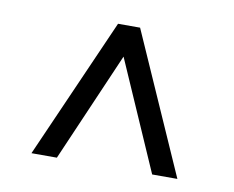

<svg xmlns="http://www.w3.org/2000/svg" viewBox="-52 -741 616 506"><g transform="rotate(10 256.0 -488.0)"><path d="M241 -626H269.5L128.5 -300.5H60.5L226 -676H285L451 -300.5H383.5Z"/></g></svg>

Font: Newsreader 16pt SemiBold
Style: Regular
Weight: 600
Designer: Hugues Gentile
Foundry: Production Type
Version: Version 1.003